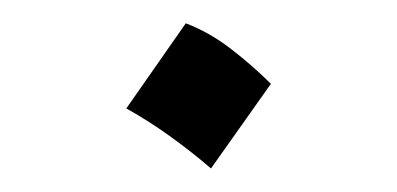

<svg xmlns="http://www.w3.org/2000/svg" viewBox="-20 -139 339 164"><path d="M138.7 -119.1Q159.2 -111.3 177.7 -96.9Q196.3 -82.5 211.4 -67.4L160.2 4.9Q145 -8.3 126.5 -21.7Q107.9 -35.2 87.9 -46.4Z"/></svg>

Font: Pinar-DS2-FD Light
Style: Regular
Weight: 300
Designer: Amin Abedi
Version: Version 2.000